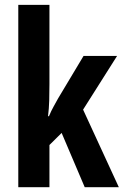

<svg xmlns="http://www.w3.org/2000/svg" viewBox="-20 -780 515 800"><path d="M186 -759.8V-429.2Q186 -394.5 185.1 -361.3Q184.1 -328.1 180.2 -295.9H184.1Q192.9 -317.4 203.4 -336.2Q213.9 -355 222.2 -370.1L328.1 -546.9H467.8L326.2 -323.2L475.1 0H333L236.8 -226.1L186 -175.8V0H56.2V-759.8Z"/></svg>

Font: Open Sans Condensed
Style: Bold
Weight: 700
Width: 3
Designer: Monotype Design Team
Foundry: Monotype Imaging Inc.
Version: Version 3.003; ttfautohint (v1.8.4)